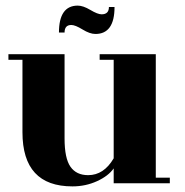

<svg xmlns="http://www.w3.org/2000/svg" viewBox="-20 -653 660 684"><path d="M210 -537H190Q190 -633 257 -633Q276 -633 302 -617.5Q328 -602 342 -602Q368 -602 368 -628H388Q388 -532 320 -532Q300 -532 274 -548Q248 -564 234 -564Q210 -564 210 -537ZM385 0V-53Q366 -26 325.5 -7.5Q285 11 238 11Q60 11 60 -182V-440H10V-460H210V-160Q210 -89 231 -59Q252 -29 294 -29Q350 -29 385 -89V-440H335V-460H535V-20H585V0Z"/></svg>

Font: Rozha One
Style: Regular
Weight: 400
Designer: Tim Donaldson, Indian Type Foundry
Foundry: Indian Type Foundry
Version: Version 1.301;PS 1.0;hotconv 1.0.78;makeotf.lib2.5.61930; tt